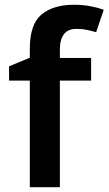

<svg xmlns="http://www.w3.org/2000/svg" viewBox="-20 -785 455 805"><path d="M362 -447H231V0H105V-447H18V-507L105 -543V-580Q105 -684 154.5 -724.5Q204 -765 290 -765Q329 -765 361.5 -758.5Q394 -752 415 -744L383 -650Q366 -655 345.5 -659.5Q325 -664 301 -664Q265 -664 248 -641.5Q231 -619 231 -577V-542H362Z"/></svg>

Font: Noto Sans Kannada SemiBold
Style: Regular
Weight: 600
Designer: Jelle Bosma - Monotype Design Team
Foundry: Monotype Imaging Inc.
Version: Version 2.005; ttfautohint (v1.8.4.7-5d5b)